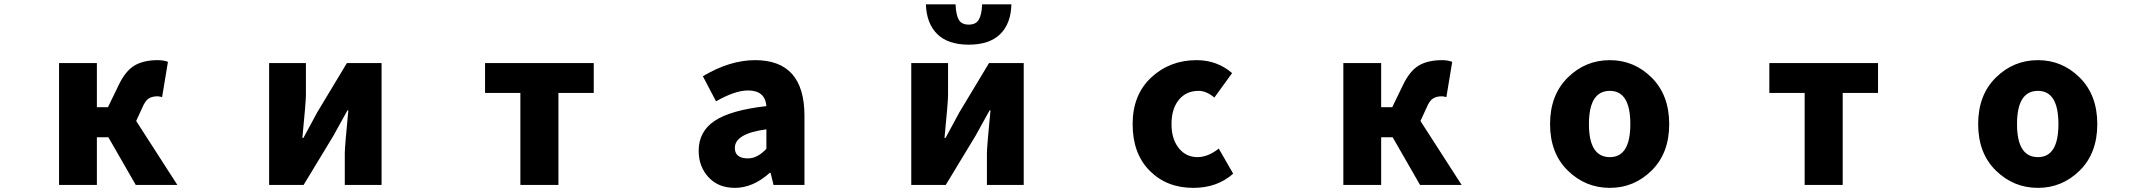

<svg xmlns="http://www.w3.org/2000/svg" viewBox="-20 -864 10040 897"><path d="M616.2 -298.8 808.6 0H614.3L486.3 -222.7H432.6V0H255.9V-569.3H432.6V-363.3H484.4L533.2 -463.9Q565.4 -532.2 607.9 -557.6Q650.4 -583 717.8 -583Q743.2 -583 764.6 -575.2L737.3 -410.2Q723.6 -414.1 715.8 -414.1Q691.4 -414.1 674.8 -403.8Q658.2 -393.6 644.5 -360.4Z M1237.3 0V-569.3H1409.2V-420.9Q1409.2 -387.7 1392.6 -219.7H1397.5Q1405.3 -235.4 1429.2 -278.3Q1453.1 -321.3 1461.9 -338.9L1600.6 -569.3H1762.7V0H1590.8V-148.4Q1590.8 -177.7 1607.4 -348.6H1603.5Q1593.8 -331.1 1569.8 -288.1Q1545.9 -245.1 1538.1 -230.5L1398.4 0Z M2411.1 0V-429.7H2246.1V-569.3H2753.9V-429.7H2588.9V0Z M3413.1 13.7Q3335.9 13.7 3290 -36.1Q3244.1 -85.9 3244.1 -159.2Q3244.1 -250 3319.3 -299.8Q3394.5 -349.6 3560.5 -368.2Q3554.7 -441.4 3474.6 -441.4Q3414.1 -441.4 3325.2 -390.6L3263.7 -507.8Q3389.6 -583 3507.8 -583Q3738.3 -583 3738.3 -323.2V0H3593.8L3580.1 -56.6H3576.2Q3498 13.7 3413.1 13.7ZM3474.6 -124Q3518.6 -124 3560.5 -168.9V-259.8Q3413.1 -240.2 3413.1 -172.9Q3413.1 -124 3474.6 -124Z M4237.3 0V-569.3H4409.2V-420.9Q4409.2 -387.7 4392.6 -219.7H4397.5Q4405.3 -235.4 4429.2 -278.3Q4453.1 -321.3 4461.9 -338.9L4600.6 -569.3H4762.7V0H4590.8V-148.4Q4590.8 -177.7 4607.4 -348.6H4603.5Q4593.8 -331.1 4569.8 -288.1Q4545.9 -245.1 4538.1 -230.5L4398.4 0ZM4305.7 -843.8H4444.3Q4446.3 -793.9 4459.5 -771.5Q4472.7 -749 4505.9 -749Q4539.1 -749 4552.7 -772Q4566.4 -794.9 4568.4 -843.8H4705.1Q4703.1 -753.9 4652.8 -704.6Q4602.5 -655.3 4505.9 -655.3Q4409.2 -655.3 4358.9 -704.6Q4308.6 -753.9 4305.7 -843.8Z M5554.7 13.7Q5430.7 13.7 5351.1 -66.4Q5271.5 -146.5 5271.5 -284.2Q5271.5 -420.9 5358.4 -502Q5445.3 -583 5570.3 -583Q5666 -583 5736.3 -522.5L5653.3 -408.2Q5616.2 -439.5 5580.1 -439.5Q5521.5 -439.5 5487.3 -397.5Q5453.1 -355.5 5453.1 -284.2Q5453.1 -214.8 5486.8 -172.4Q5520.5 -129.9 5574.2 -129.9Q5624 -129.9 5673.8 -169.9L5741.2 -52.7Q5667 13.7 5554.7 13.7Z M6616.2 -298.8 6808.6 0H6614.3L6486.3 -222.7H6432.6V0H6255.9V-569.3H6432.6V-363.3H6484.4L6533.2 -463.9Q6565.4 -532.2 6607.9 -557.6Q6650.4 -583 6717.8 -583Q6743.2 -583 6764.6 -575.2L6737.3 -410.2Q6723.6 -414.1 6715.8 -414.1Q6691.4 -414.1 6674.8 -403.8Q6658.2 -393.6 6644.5 -360.4Z M7501 13.7Q7386.7 13.7 7304.2 -67.4Q7221.7 -148.4 7221.7 -284.2Q7221.7 -419.9 7304.2 -501.5Q7386.7 -583 7501 -583Q7614.3 -583 7696.3 -501.5Q7778.3 -419.9 7778.3 -284.2Q7778.3 -148.4 7696.3 -67.4Q7614.3 13.7 7501 13.7ZM7501 -129.9Q7596.7 -129.9 7596.7 -284.2Q7596.7 -439.5 7501 -439.5Q7403.3 -439.5 7403.3 -284.2Q7403.3 -129.9 7501 -129.9Z M8411.1 0V-429.7H8246.1V-569.3H8753.9V-429.7H8588.9V0Z M9501 13.7Q9386.7 13.7 9304.2 -67.4Q9221.7 -148.4 9221.7 -284.2Q9221.7 -419.9 9304.2 -501.5Q9386.7 -583 9501 -583Q9614.3 -583 9696.3 -501.5Q9778.3 -419.9 9778.3 -284.2Q9778.3 -148.4 9696.3 -67.4Q9614.3 13.7 9501 13.7ZM9501 -129.9Q9596.7 -129.9 9596.7 -284.2Q9596.7 -439.5 9501 -439.5Q9403.3 -439.5 9403.3 -284.2Q9403.3 -129.9 9501 -129.9Z"/></svg>

Font: GenEi Gothic M Heavy
Style: Regular
Weight: 800
Designer: o_tamon (Modified); [Source Han Sans]
Ryoko NISHIZUKA  (kana & ideographs); Paul D. Hunt (Latin, Greek & Cyrillic); Wenl
Version: Version 1.1a;Original Version 1.004